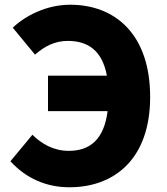

<svg xmlns="http://www.w3.org/2000/svg" viewBox="-20 -778 707 812"><path d="M274 14C460 14 615 -102 615 -368C615 -633 467 -758 277 -758C178 -758 89 -713 34 -661L128 -547C170 -583 212 -605 267 -605C355 -605 413 -561 432 -458H183V-308H435C420 -188 360 -140 271 -140C206 -140 156 -170 117 -208L24 -96C91 -23 176 14 274 14Z"/></svg>

Font: Noto Sans JP Black
Style: Regular
Weight: 900
Designer: Ryoko NISHIZUKA  (kana, bopomofo & ideographs); Paul D. Hunt (Latin, Greek & Cyrillic); Sandoll Communications , Soo-you
Foundry: Adobe
Version: Version 2.002;hotconv 1.0.116;makeotfexe 2.5.65601